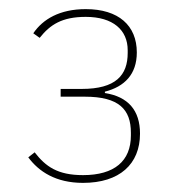

<svg xmlns="http://www.w3.org/2000/svg" viewBox="-20 -724 387 421"><path d="M159 -529C234 -529 260 -559 260 -608V-614C260 -658 228 -687 168 -687C116 -687 90 -670 67 -641L53 -651C74 -682 111 -704 168 -704C240 -704 280 -668 280 -609C280 -561 253 -534 210 -523V-520C261 -512 287 -482 287 -431C287 -364 242 -323 162 -323C102 -323 65 -348 42 -379L56 -390C80 -359 106 -340 162 -340C231 -340 267 -371 267 -427V-433C267 -484 241 -512 166 -512H113V-529Z"/></svg>

Font: Plexus Sans Thin
Style: Regular
Weight: 250
Version: Version 2.001;PS 002.001;hotconv 1.0.70;makeotf.lib2.5.58329